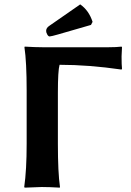

<svg xmlns="http://www.w3.org/2000/svg" viewBox="-20 -863 603 886"><path d="M350.1 -842.8Q390.1 -814.9 407.2 -762.2L399.9 -748L248 -704.1Q217.3 -695.3 209 -694.8Q203.1 -694.8 198 -703.9Q192.9 -712.9 192.9 -720.2Q192.9 -734.4 208 -744.1ZM247.1 -435.1V-200.2Q247.1 -66.4 256.8 0L255.9 2.9Q208 0 172.9 0L94.2 2.9L91.8 0Q103 -78.1 103 -200.2V-444.8Q103 -577.6 92.8 -645L94.2 -647.9Q143.1 -645 176.8 -645H481Q517.1 -645 541 -647.9L543 -645Q541 -617.2 541 -603Q541 -562 543 -545.9L541 -542Q389.2 -564 254.9 -564Q247.1 -537.1 247.1 -435.1Z"/></svg>

Font: Linux Biolinum
Style: Bold
Weight: 700
Designer: Philipp H. Poll
Foundry: Philipp H. Poll
Version: Version 1.3.2 ; ttfautohint (v0.9)